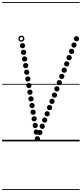

<svg xmlns="http://www.w3.org/2000/svg" viewBox="-25 -1349 780 1832"><path d="M355 -59.5Q344.5 -59.5 337.2 -66.8Q330 -74 330 -84.5Q330 -95 337.2 -102.2Q344.5 -109.5 355 -109.5Q365.5 -109.5 372.8 -102.2Q380 -95 380 -84.5Q380 -74 372.8 -66.8Q365.5 -59.5 355 -59.5ZM378 -119Q367.5 -119 360.2 -126.2Q353 -133.5 353 -144Q353 -154.5 360.2 -161.8Q367.5 -169 378 -169Q388.5 -169 395.8 -161.8Q403 -154.5 403 -144Q403 -133.5 395.8 -126.2Q388.5 -119 378 -119ZM401.5 -178.5Q391 -178.5 383.8 -185.8Q376.5 -193 376.5 -203.5Q376.5 -214 383.8 -221.2Q391 -228.5 401.5 -228.5Q412 -228.5 419.2 -221.2Q426.5 -214 426.5 -203.5Q426.5 -193 419.2 -185.8Q412 -178.5 401.5 -178.5ZM425 -238Q414.5 -238 407.2 -245.2Q400 -252.5 400 -263Q400 -273.5 407.2 -280.8Q414.5 -288 425 -288Q435.5 -288 442.8 -280.8Q450 -273.5 450 -263Q450 -252.5 442.8 -245.2Q435.5 -238 425 -238ZM448 -297.5Q437.5 -297.5 430.2 -304.8Q423 -312 423 -322.5Q423 -333 430.2 -340.2Q437.5 -347.5 448 -347.5Q458.5 -347.5 465.8 -340.2Q473 -333 473 -322.5Q473 -312 465.8 -304.8Q458.5 -297.5 448 -297.5ZM471.5 -357Q461 -357 453.8 -364.2Q446.5 -371.5 446.5 -382Q446.5 -392.5 453.8 -399.8Q461 -407 471.5 -407Q482 -407 489.2 -399.8Q496.5 -392.5 496.5 -382Q496.5 -371.5 489.2 -364.2Q482 -357 471.5 -357ZM494.5 -416.5Q484 -416.5 476.8 -423.8Q469.5 -431 469.5 -441.5Q469.5 -452 476.8 -459.2Q484 -466.5 494.5 -466.5Q505 -466.5 512.2 -459.2Q519.5 -452 519.5 -441.5Q519.5 -431 512.2 -423.8Q505 -416.5 494.5 -416.5ZM518 -476Q507.5 -476 500.2 -483.2Q493 -490.5 493 -501Q493 -511.5 500.2 -518.8Q507.5 -526 518 -526Q528.5 -526 535.8 -518.8Q543 -511.5 543 -501Q543 -490.5 535.8 -483.2Q528.5 -476 518 -476ZM541.5 -535.5Q531 -535.5 523.8 -542.8Q516.5 -550 516.5 -560.5Q516.5 -571 523.8 -578.2Q531 -585.5 541.5 -585.5Q552 -585.5 559.2 -578.2Q566.5 -571 566.5 -560.5Q566.5 -550 559.2 -542.8Q552 -535.5 541.5 -535.5ZM564.5 -595Q554 -595 546.8 -602.2Q539.5 -609.5 539.5 -620Q539.5 -630.5 546.8 -637.8Q554 -645 564.5 -645Q575 -645 582.2 -637.8Q589.5 -630.5 589.5 -620Q589.5 -609.5 582.2 -602.2Q575 -595 564.5 -595ZM588 -654.5Q577.5 -654.5 570.2 -661.8Q563 -669 563 -679.5Q563 -690 570.2 -697.2Q577.5 -704.5 588 -704.5Q598.5 -704.5 605.8 -697.2Q613 -690 613 -679.5Q613 -669 605.8 -661.8Q598.5 -654.5 588 -654.5ZM611.5 -714Q601 -714 593.8 -721.2Q586.5 -728.5 586.5 -739Q586.5 -749.5 593.8 -756.8Q601 -764 611.5 -764Q622 -764 629.2 -756.8Q636.5 -749.5 636.5 -739Q636.5 -728.5 629.2 -721.2Q622 -714 611.5 -714ZM634.5 -774Q624 -774 616.8 -781.2Q609.5 -788.5 609.5 -799Q609.5 -809.5 616.8 -816.8Q624 -824 634.5 -824Q645 -824 652.2 -816.8Q659.5 -809.5 659.5 -799Q659.5 -788.5 652.2 -781.2Q645 -774 634.5 -774ZM658 -834Q647.5 -834 640.2 -841.2Q633 -848.5 633 -859Q633 -869.5 640.2 -876.8Q647.5 -884 658 -884Q668.5 -884 675.8 -876.8Q683 -869.5 683 -859Q683 -848.5 675.8 -841.2Q668.5 -834 658 -834ZM681 -894Q670.5 -894 663.2 -901.2Q656 -908.5 656 -919Q656 -929.5 663.2 -936.8Q670.5 -944 681 -944Q691.5 -944 698.8 -936.8Q706 -929.5 706 -919Q706 -908.5 698.8 -901.2Q691.5 -894 681 -894ZM704.5 -954Q694 -954 686.8 -961.2Q679.5 -968.5 679.5 -979Q679.5 -989.5 686.8 -996.8Q694 -1004 704.5 -1004Q715 -1004 722.2 -996.8Q729.5 -989.5 729.5 -979Q729.5 -968.5 722.2 -961.2Q715 -954 704.5 -954ZM331.5 0Q321 0 313.8 -7.2Q306.5 -14.5 306.5 -25Q306.5 -35.5 313.8 -42.8Q321 -50 331.5 -50Q342 -50 349.2 -42.8Q356.5 -35.5 356.5 -25Q356.5 -14.5 349.2 -7.2Q342 0 331.5 0ZM321.5 -63.5Q311 -63.5 303.8 -70.8Q296.5 -78 296.5 -88.5Q296.5 -99 303.8 -106.2Q311 -113.5 321.5 -113.5Q332 -113.5 339.2 -106.2Q346.5 -99 346.5 -88.5Q346.5 -78 339.2 -70.8Q332 -63.5 321.5 -63.5ZM311 -127Q300.5 -127 293.2 -134.2Q286 -141.5 286 -152Q286 -162.5 293.2 -169.8Q300.5 -177 311 -177Q321.5 -177 328.8 -169.8Q336 -162.5 336 -152Q336 -141.5 328.8 -134.2Q321.5 -127 311 -127ZM301 -190.5Q290.5 -190.5 283.2 -197.8Q276 -205 276 -215.5Q276 -226 283.2 -233.2Q290.5 -240.5 301 -240.5Q311.5 -240.5 318.8 -233.2Q326 -226 326 -215.5Q326 -205 318.8 -197.8Q311.5 -190.5 301 -190.5ZM291 -253.5Q280.5 -253.5 273.2 -260.8Q266 -268 266 -278.5Q266 -289 273.2 -296.2Q280.5 -303.5 291 -303.5Q301.5 -303.5 308.8 -296.2Q316 -289 316 -278.5Q316 -268 308.8 -260.8Q301.5 -253.5 291 -253.5ZM281 -317Q270.5 -317 263.2 -324.2Q256 -331.5 256 -342Q256 -352.5 263.2 -359.8Q270.5 -367 281 -367Q291.5 -367 298.8 -359.8Q306 -352.5 306 -342Q306 -331.5 298.8 -324.2Q291.5 -317 281 -317ZM270.5 -380.5Q260 -380.5 252.8 -387.8Q245.5 -395 245.5 -405.5Q245.5 -416 252.8 -423.2Q260 -430.5 270.5 -430.5Q281 -430.5 288.2 -423.2Q295.5 -416 295.5 -405.5Q295.5 -395 288.2 -387.8Q281 -380.5 270.5 -380.5ZM260.5 -444Q250 -444 242.8 -451.2Q235.5 -458.5 235.5 -469Q235.5 -479.5 242.8 -486.8Q250 -494 260.5 -494Q271 -494 278.2 -486.8Q285.5 -479.5 285.5 -469Q285.5 -458.5 278.2 -451.2Q271 -444 260.5 -444ZM250.5 -507.5Q240 -507.5 232.8 -514.8Q225.5 -522 225.5 -532.5Q225.5 -543 232.8 -550.2Q240 -557.5 250.5 -557.5Q261 -557.5 268.2 -550.2Q275.5 -543 275.5 -532.5Q275.5 -522 268.2 -514.8Q261 -507.5 250.5 -507.5ZM240.5 -571Q230 -571 222.8 -578.2Q215.5 -585.5 215.5 -596Q215.5 -606.5 222.8 -613.8Q230 -621 240.5 -621Q251 -621 258.2 -613.8Q265.5 -606.5 265.5 -596Q265.5 -585.5 258.2 -578.2Q251 -571 240.5 -571ZM230 -634.5Q219.5 -634.5 212.2 -641.8Q205 -649 205 -659.5Q205 -670 212.2 -677.2Q219.5 -684.5 230 -684.5Q240.5 -684.5 247.8 -677.2Q255 -670 255 -659.5Q255 -649 247.8 -641.8Q240.5 -634.5 230 -634.5ZM220 -698Q209.5 -698 202.2 -705.2Q195 -712.5 195 -723Q195 -733.5 202.2 -740.8Q209.5 -748 220 -748Q230.5 -748 237.8 -740.8Q245 -733.5 245 -723Q245 -712.5 237.8 -705.2Q230.5 -698 220 -698ZM210 -761Q199.5 -761 192.2 -768.2Q185 -775.5 185 -786Q185 -796.5 192.2 -803.8Q199.5 -811 210 -811Q220.5 -811 227.8 -803.8Q235 -796.5 235 -786Q235 -775.5 227.8 -768.2Q220.5 -761 210 -761ZM200 -824.5Q189.5 -824.5 182.2 -831.8Q175 -839 175 -849.5Q175 -860 182.2 -867.2Q189.5 -874.5 200 -874.5Q210.5 -874.5 217.8 -867.2Q225 -860 225 -849.5Q225 -839 217.8 -831.8Q210.5 -824.5 200 -824.5ZM189.5 -888Q179 -888 171.8 -895.2Q164.5 -902.5 164.5 -913Q164.5 -923.5 171.8 -930.8Q179 -938 189.5 -938Q200 -938 207.2 -930.8Q214.5 -923.5 214.5 -913Q214.5 -902.5 207.2 -895.2Q200 -888 189.5 -888ZM179 -951Q167 -951 158.5 -959.5Q150 -968 150 -980Q150 -992 158.5 -1000.5Q167 -1009 179 -1009Q191 -1009 199.5 -1000.5Q208 -992 208 -980Q208 -968 199.5 -959.5Q191 -951 179 -951ZM179 -964.5Q185.5 -964.5 190 -969.2Q194.5 -974 194.5 -980.5Q194.5 -986.5 190 -991Q185.5 -995.5 179 -995.5Q172.5 -995.5 168 -991Q163.5 -986.5 163.5 -980.5Q163.5 -974 168 -969.2Q172.5 -964.5 179 -964.5ZM-5 455H735V463H-5ZM-5 -16H735V0H-5ZM-5 -549H735V-541H-5ZM-5 -1329H735V-1321H-5Z"/></svg>

Font: Edu SA Dotted Guide
Style: Regular
Weight: 400
Designer: Tina and Corey Anderson, Eben Sorkin, Mirko Velimirovic
Foundry: Google for Education
Version: Version 2.000